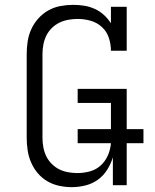

<svg xmlns="http://www.w3.org/2000/svg" viewBox="-20 -763 640 791"><path d="M276 8Q250 8 224 2.5Q198 -3 175.5 -16Q153 -29 136 -49Q119 -69 108.5 -93Q98 -117 94 -143Q90 -169 90 -195V-540Q90 -566 94 -592.5Q98 -619 109 -643Q120 -667 138 -687Q156 -707 179 -720Q202 -733 228.5 -738Q255 -743 281 -743Q304 -743 326.5 -739.5Q349 -736 370 -726.5Q391 -717 408 -701.5Q425 -686 437 -667V-735H502V-554H437Q437 -581 428.5 -607Q420 -633 400 -651.5Q380 -670 353.5 -677.5Q327 -685 300 -685Q281 -685 261.5 -681.5Q242 -678 224.5 -669.5Q207 -661 193 -647Q179 -633 170.5 -615.5Q162 -598 158.5 -578.5Q155 -559 155 -540V-195Q155 -176 158.5 -156.5Q162 -137 170.5 -119.5Q179 -102 193 -88Q207 -74 224 -65.5Q241 -57 260.5 -53.5Q280 -50 299 -50Q325 -50 350.5 -57Q376 -64 395 -81.5Q414 -99 424.5 -123Q435 -147 437 -173H300V-231H437V-339H300V-397H502V-231H571V-173H502V0H445V-115Q437 -88 421.5 -63.5Q406 -39 383 -22.5Q360 -6 332 1Q304 8 276 8Z"/></svg>

Font: Iosevka Slab Light Extended
Style: Regular
Weight: 300
Width: 7
Monospace: yes
Designer: Belleve Invis
Foundry: Belleve Invis
Version: Version 11.1.0; ttfautohint (v1.8.3)